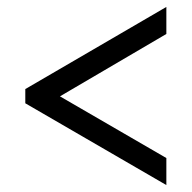

<svg xmlns="http://www.w3.org/2000/svg" viewBox="-20 -635 554 554"><path d="M460 -101 53 -337V-378L460 -615V-537L153 -357L460 -179Z"/></svg>

Font: Noto Serif Khmer SemiCondensed
Style: Bold
Weight: 700
Width: 4
Designer: Danh Hong and the Monotype Design Team
Foundry: Monotype Imaging Inc.
Version: Version 2.004; ttfautohint (v1.8.4.7-5d5b)